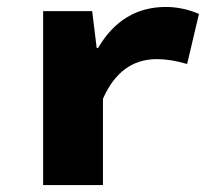

<svg xmlns="http://www.w3.org/2000/svg" viewBox="-20 -532 640 552"><path d="M104 0V-500H245L258 -394H262Q331 -512 457 -512Q505 -512 552 -492L518 -348Q471 -362 431 -362Q326 -362 276 -248V0Z"/></svg>

Font: TypoPRO Source Code Pro
Style: Regular
Weight: 900
Monospace: yes
Designer: Paul D. Hunt, Teo Tuominen
Foundry: Adobe Systems Incorporated
Version: Version 2.010;PS 1.0;hotconv 1.0.84;makeotf.lib2.5.63406